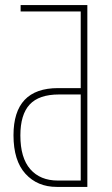

<svg xmlns="http://www.w3.org/2000/svg" viewBox="-20 -734 441 754"><path d="M203 0Q127 0 80 -51.5Q33 -103 33 -203Q33 -388 208 -388H297V-689H61V-714H323V0ZM207 -25H297V-363H212Q133 -363 96.5 -323.5Q60 -284 60 -202Q60 -114 99 -69.5Q138 -25 207 -25Z"/></svg>

Font: Noto Sans ExtraCondensed Thin
Style: Regular
Weight: 100
Width: 2
Designer: Monotype Design Team
Foundry: Monotype Imaging Inc.
Version: Version 2.013; ttfautohint (v1.8.4.7-5d5b)